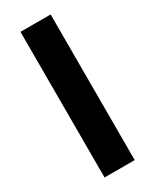

<svg xmlns="http://www.w3.org/2000/svg" viewBox="-188 -773 666 824"><g transform="rotate(-30 144.5 -361.0)"><path d="M219.7 0H70.3V-721.7H219.7Z"/></g></svg>

Font: FreeUniversal
Style: Bold
Weight: 700
Version: Version 1.001